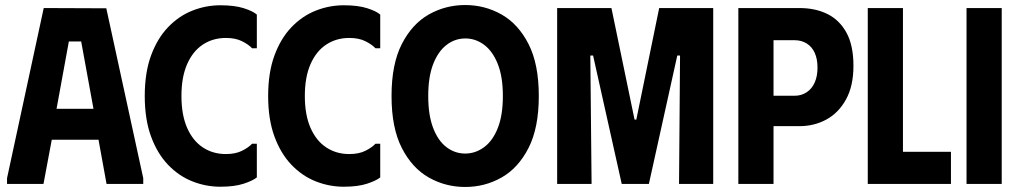

<svg xmlns="http://www.w3.org/2000/svg" viewBox="-20 -732 4057 764"><path d="M8 0V-23L154 -700L403 -699L550 -23V0H404L372 -176H186L153 0ZM205 -299H352L303 -567H254Z M556 -350Q556 -443 581 -511Q606 -579 648.5 -623.5Q691 -668 745 -689.5Q799 -711 857 -711Q913 -711 949.5 -699.5Q986 -688 1002 -674V-540H983Q969 -555 943 -568Q917 -581 879 -581Q827 -581 787 -554.5Q747 -528 724.5 -476.5Q702 -425 702 -350Q702 -275 724.5 -223.5Q747 -172 787 -145.5Q827 -119 879 -119Q917 -119 943 -132Q969 -145 983 -160H1002V-26Q986 -13 949.5 -1Q913 11 857 11Q799 11 745 -10.5Q691 -32 648.5 -76.5Q606 -121 581 -189Q556 -257 556 -350Z M1047 -350Q1047 -443 1072 -511Q1097 -579 1139.5 -623.5Q1182 -668 1236 -689.5Q1290 -711 1348 -711Q1404 -711 1440.5 -699.5Q1477 -688 1493 -674V-540H1474Q1460 -555 1434 -568Q1408 -581 1370 -581Q1318 -581 1278 -554.5Q1238 -528 1215.5 -476.5Q1193 -425 1193 -350Q1193 -275 1215.5 -223.5Q1238 -172 1278 -145.5Q1318 -119 1370 -119Q1408 -119 1434 -132Q1460 -145 1474 -160H1493V-26Q1477 -13 1440.5 -1Q1404 11 1348 11Q1290 11 1236 -10.5Q1182 -32 1139.5 -76.5Q1097 -121 1072 -189Q1047 -257 1047 -350Z M1538 -350Q1538 -477 1579 -557Q1620 -637 1686.5 -674.5Q1753 -712 1831 -712Q1909 -712 1975.5 -674.5Q2042 -637 2083 -557Q2124 -477 2124 -350Q2124 -223 2083 -143Q2042 -63 1975.5 -25.5Q1909 12 1831 12Q1753 12 1686.5 -25.5Q1620 -63 1579 -143Q1538 -223 1538 -350ZM1684 -350Q1684 -274 1703.5 -223Q1723 -172 1756.5 -146.5Q1790 -121 1831 -121Q1872 -121 1906.5 -146.5Q1941 -172 1961 -223Q1981 -274 1981 -350Q1981 -427 1960.5 -478Q1940 -529 1906 -554Q1872 -579 1832 -579Q1790 -579 1756.5 -553Q1723 -527 1703.5 -476.5Q1684 -426 1684 -350Z M2197 0V-700H2413L2505 -256H2512L2603 -700H2818V0H2682L2686 -511H2675L2562 0H2454L2340 -511H2329L2334 0Z M2918 0V-700H3161Q3225 -700 3273 -676Q3321 -652 3348.5 -601.5Q3376 -551 3376 -470Q3376 -390 3346.5 -336.5Q3317 -283 3268.5 -256.5Q3220 -230 3161 -230H3058V0ZM3058 -351H3142Q3169 -351 3190 -365Q3211 -379 3222 -404Q3233 -429 3233 -463Q3233 -497 3222 -521.5Q3211 -546 3190 -559Q3169 -572 3142 -572H3058Z M3433 -700H3573V-128H3764V0H3433Z M3826 -700H3966V0H3826Z"/></svg>

Font: Phudu SemiBold
Style: Regular
Weight: 600
Version: Version 1.005;gftools[0.9.23]